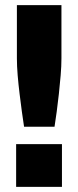

<svg xmlns="http://www.w3.org/2000/svg" viewBox="-20 -730 305 750"><path d="M43 0V-167H222V0ZM74 -235Q70 -260 65.5 -293.5Q61 -327 56.5 -363.5Q52 -400 49 -436Q46 -472 46 -502V-710H220V-502Q220 -472 217 -436Q214 -400 210 -363.5Q206 -327 201.5 -293.5Q197 -260 193 -235Z"/></svg>

Font: Geist ExtBd
Style: Regular
Weight: 400
Designer: Basement.studio, Andrés Briganti, Mateo Zaragoza
Foundry: Basement.studio, Vercel, Andrés Briganti, Guido Ferreyra, Mateo Zaragoza
Version: Version 1.401